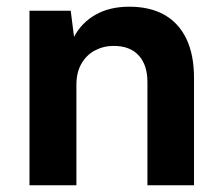

<svg xmlns="http://www.w3.org/2000/svg" viewBox="-20 -553 668 573"><path d="M68 0V-521H191L201 -443Q223 -485 265 -509Q307 -533 366 -533Q428 -533 471 -508.5Q514 -484 536.5 -436.5Q559 -389 559 -321V0H420V-308Q420 -359 394 -387.5Q368 -416 319 -416Q289 -416 263.5 -402.5Q238 -389 223 -363Q208 -337 208 -300V0Z"/></svg>

Font: DM Sans 10pt ExtraBold
Style: Regular
Weight: 800
Version: Version 4.004;gftools[0.9.30]